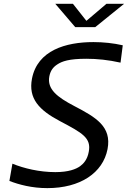

<svg xmlns="http://www.w3.org/2000/svg" viewBox="-20 -960 660 990"><path d="M601.5 -637 613 -726.5C564.5 -737.5 512.5 -743 462 -743C319 -743 173.5 -700.5 145 -555C125 -451.5 182 -392 289 -335.5C404.5 -274.5 452 -249 437.5 -176.5C430.5 -137.5 410.5 -115.5 393 -103C372 -88 334 -72.5 265.5 -72.5C182.5 -72.5 103 -92 44 -116L28.5 -27C77.5 -8 144.5 10 224 10C394 10 510.5 -68.5 534.5 -191C557 -308 473.5 -355.5 363.5 -413C275.5 -459 221.5 -500 234.5 -567C240.5 -597 255 -614.5 275 -627.5C299.5 -644 336 -657 425 -657C480.5 -657 539.5 -651 601.5 -637ZM265 -940.5H356L425.5 -852.5L529 -940.5H620L471 -820H368Z"/></svg>

Font: Monaspace Argon
Style: Italic
Weight: 400
Italic angle: -11°
Designer: Riley Cran & the Lettermatic Team
Foundry: Lettermatic
Version: Version 1.101 (Monaspace Argon)